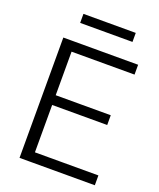

<svg xmlns="http://www.w3.org/2000/svg" viewBox="-158 -970 885 1066"><g transform="rotate(20 284.5 -436.5)"><path d="M532.7 0H139.6V-58.1H532.7ZM157.7 0H87.9V-710.9H157.7ZM482.9 -337.9H139.6V-395.5H482.9ZM529.8 -652.8H139.6V-710.9H529.8ZM457 -819.3H147.9V-872.6H457Z"/></g></svg>

Font: Heebo Light
Style: Regular
Weight: 300
Designer: Oded Ezer
Foundry: Ezer Type House
Version: Version 3.100